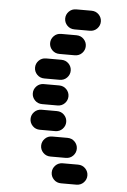

<svg xmlns="http://www.w3.org/2000/svg" viewBox="-58 -903 615 932"><g transform="rotate(5 250.0 -437.0)"><path d="M275.4 -13.7H349.6Q371.1 -13.7 385.3 -28.3Q399.4 -43 399.4 -62.5Q399.4 -82 385.3 -96.7Q371.1 -111.3 349.6 -111.3H275.4Q253.9 -111.3 239.7 -96.7Q225.6 -82 225.6 -62.5Q225.6 -43 239.7 -28.3Q253.9 -13.7 275.4 -13.7ZM212.9 -138.7H287.1Q308.6 -138.7 322.8 -153.3Q336.9 -168 336.9 -187.5Q336.9 -207 322.8 -221.7Q308.6 -236.3 287.1 -236.3H212.9Q191.4 -236.3 177.2 -221.7Q163.1 -207 163.1 -187.5Q163.1 -168 177.2 -153.3Q191.4 -138.7 212.9 -138.7ZM150.4 -263.7H224.6Q246.1 -263.7 260.3 -278.3Q274.4 -293 274.4 -312.5Q274.4 -332 260.3 -346.7Q246.1 -361.3 224.6 -361.3H150.4Q128.9 -361.3 114.7 -346.7Q100.6 -332 100.6 -312.5Q100.6 -293 114.7 -278.3Q128.9 -263.7 150.4 -263.7ZM150.4 -388.7H224.6Q246.1 -388.7 260.3 -403.3Q274.4 -418 274.4 -437.5Q274.4 -457 260.3 -471.7Q246.1 -486.3 224.6 -486.3H150.4Q128.9 -486.3 114.7 -471.7Q100.6 -457 100.6 -437.5Q100.6 -418 114.7 -403.3Q128.9 -388.7 150.4 -388.7ZM150.4 -513.7H224.6Q246.1 -513.7 260.3 -528.3Q274.4 -543 274.4 -562.5Q274.4 -582 260.3 -596.7Q246.1 -611.3 224.6 -611.3H150.4Q128.9 -611.3 114.7 -596.7Q100.6 -582 100.6 -562.5Q100.6 -543 114.7 -528.3Q128.9 -513.7 150.4 -513.7ZM212.9 -638.7H287.1Q308.6 -638.7 322.8 -653.3Q336.9 -668 336.9 -687.5Q336.9 -707 322.8 -721.7Q308.6 -736.3 287.1 -736.3H212.9Q191.4 -736.3 177.2 -721.7Q163.1 -707 163.1 -687.5Q163.1 -668 177.2 -653.3Q191.4 -638.7 212.9 -638.7ZM275.4 -763.7H349.6Q371.1 -763.7 385.3 -778.3Q399.4 -793 399.4 -812.5Q399.4 -832 385.3 -846.7Q371.1 -861.3 349.6 -861.3H275.4Q253.9 -861.3 239.7 -846.7Q225.6 -832 225.6 -812.5Q225.6 -793 239.7 -778.3Q253.9 -763.7 275.4 -763.7Z"/></g></svg>

Font: Workbench
Style: Regular
Weight: 400
Designer: Jens Kutilek
Foundry: Jens Kutilek
Version: Version 2.001